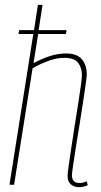

<svg xmlns="http://www.w3.org/2000/svg" viewBox="-20 -760 414 790"><path d="M276 -39Q276 -7 307 -7Q313 -7 320.5 -8.5Q328 -10 337 -14L341 2Q330 7 321 8.5Q312 10 304 10Q285 10 271.5 -1.5Q258 -13 258 -36Q258 -46 262.5 -77.5Q267 -109 273.5 -152.5Q280 -196 287.5 -244Q295 -292 302 -335.5Q309 -379 313 -410Q317 -441 317 -451Q317 -481 301.5 -501.5Q286 -522 245 -522Q213 -522 179 -509.5Q145 -497 114 -479L38 0H19L117 -620H56L59 -636H120L136 -740H155L139 -636H254L251 -620H137L118 -500Q149 -517 183 -528.5Q217 -540 252 -540Q297 -540 317 -516Q337 -492 337 -453Q337 -444 332.5 -413Q328 -382 321.5 -338Q315 -294 307 -245.5Q299 -197 292 -153Q285 -109 280.5 -78Q276 -47 276 -39Z"/></svg>

Font: Georama SemiCondensed Thin
Style: Italic
Weight: 100
Width: 4
Italic angle: -9°
Designer: Jean-Baptiste Levee
Foundry: Production Type
Version: Version 1.000